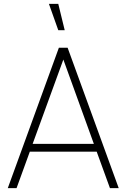

<svg xmlns="http://www.w3.org/2000/svg" viewBox="-20 -965 649 985"><path d="M279 -945H231L279 -810H312ZM589 0 327 -720H282L20 0H65L133 -187H476L544 0ZM147.5 -227 305 -659.5 461.5 -227Z"/></svg>

Font: Hauora ExtraLight
Style: Regular
Weight: 200
Designer: Mikhail Sharanda
Foundry: WCYS & Co.
Version: Version 1.010